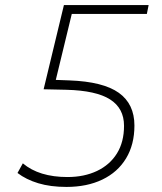

<svg xmlns="http://www.w3.org/2000/svg" viewBox="-20 -730 640 757"><path d="M242 7Q179 7 131 -7.5Q83 -22 49 -48L70 -86Q134 -32 246 -32Q312 -32 362.5 -56Q413 -80 441 -125Q469 -170 469 -234Q469 -303 414 -338Q359 -373 242 -376L152 -378L232 -710H566L559 -675H263L200 -415L254 -413Q387 -408 448.5 -364Q510 -320 510 -235Q510 -160 477 -105.5Q444 -51 383.5 -22Q323 7 242 7Z"/></svg>

Font: Livvic ExtraLight
Style: Italic
Weight: 275
Italic angle: -10°
Designer: Jacques Le Bailly, Baron von Fonthausen
Version: Version 1.001; ttfautohint (v1.8.2)